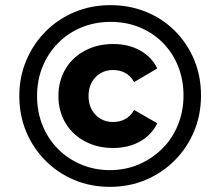

<svg xmlns="http://www.w3.org/2000/svg" viewBox="-20 -723 825 746"><path d="M407 3Q332 3 268 -24Q204 -51 156 -99.5Q108 -148 81.5 -212Q55 -276 55 -350Q55 -424 82 -488Q109 -552 157 -600.5Q205 -649 269.5 -676Q334 -703 409 -703Q484 -703 548.5 -676.5Q613 -650 660.5 -602Q708 -554 734.5 -490.5Q761 -427 761 -352Q761 -277 734 -212.5Q707 -148 658.5 -99.5Q610 -51 546 -24Q482 3 407 3ZM407 -62Q468 -62 520 -84.5Q572 -107 611 -146Q650 -185 671.5 -238Q693 -291 693 -352Q693 -413 672 -465.5Q651 -518 613 -556.5Q575 -595 523 -616.5Q471 -638 410 -638Q348 -638 295.5 -616Q243 -594 204.5 -554.5Q166 -515 145 -463Q124 -411 124 -350Q124 -289 145 -236.5Q166 -184 204.5 -145Q243 -106 295 -84Q347 -62 407 -62ZM420 -148Q359 -148 310.5 -173.5Q262 -199 234.5 -245Q207 -291 207 -350Q207 -409 234.5 -455Q262 -501 310.5 -526.5Q359 -552 420 -552Q480 -552 525 -526.5Q570 -501 591 -457L501 -404Q487 -429 466 -440Q445 -451 419 -451Q393 -451 371.5 -439Q350 -427 337 -404Q324 -381 324 -350Q324 -319 337 -296Q350 -273 371.5 -261Q393 -249 419 -249Q445 -249 466 -260Q487 -271 501 -296L591 -244Q570 -200 525 -174Q480 -148 420 -148Z"/></svg>

Font: MOST Montserrat
Style: Bold Italic
Weight: 700
Italic angle: -11.3°
Designer: Julieta Ulanovsky
Foundry: Julieta Ulanovsky
Version: Version 8.000;March 11, 2024;FontCreator 15.0.0.2926 64-bit